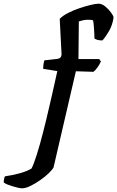

<svg xmlns="http://www.w3.org/2000/svg" viewBox="-192 -820 635 1040"><path d="M-72.5 200Q-79.5 200 -93.8 197Q-108 194 -124.2 189Q-140.5 184 -153.8 178.5Q-167 173 -172 168Q-172 159.5 -169.5 148.2Q-167 137 -165 135Q-128.5 130 -88.5 119.5Q-48.5 109 -21.5 93Q-15.5 82.5 -8.5 63.5Q-1.5 44.5 6.8 19Q15 -6.5 23.8 -37.8Q32.5 -69 41.5 -104Q50.5 -139 59.5 -176Q77 -250.5 90.8 -310.5Q104.5 -370.5 118.5 -435L42 -447Q42 -462 44 -474.8Q46 -487.5 48 -493L118.5 -501Q129.5 -503 134.5 -507.5Q139.5 -512 141.5 -524L131.5 -718Q148 -735 177.2 -750Q206.5 -765 239.5 -776Q272.5 -787 300.2 -793.5Q328 -800 341.5 -800Q360 -800 378.2 -785Q396.5 -770 409.2 -752.5Q422 -735 423 -726Q418 -686 399.5 -653.5Q381 -621 363 -601Q345 -601 334.2 -604.5Q323.5 -608 319.5 -612Q319.5 -619.5 318.8 -639Q318 -658.5 316.2 -679.2Q314.5 -700 312 -710Q306 -712 298.2 -712.5Q290.5 -713 283.5 -713Q270 -713 257.8 -710.2Q245.5 -707.5 235 -704L233 -500H345.5L354.5 -487Q347.5 -470.5 335.2 -453.8Q323 -437 314 -431L219 -434L98 87Q92.5 98 73.2 117Q54 136 27.2 154.8Q0.5 173.5 -26.2 186.8Q-53 200 -72.5 200Z"/></svg>

Font: Texturina Medium
Style: Italic
Weight: 500
Italic angle: -11°
Designer: Guillermo Torres Carreño
Foundry: Omnibus-Type
Version: Version 1.002